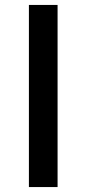

<svg xmlns="http://www.w3.org/2000/svg" viewBox="-20 -757 349 777"><path d="M97 0H213V-737H97Z"/></svg>

Font: Noto Sans JP Medium
Style: Regular
Weight: 500
Designer: Ryoko NISHIZUKA 西塚涼子 (kana, bopomofo & ideographs); Paul D. Hunt (Latin, Greek & Cyrillic); Sandoll Communications 산돌커뮤니
Foundry: Adobe
Version: Version 2.004;hotconv 1.0.118;makeotfexe 2.5.65603